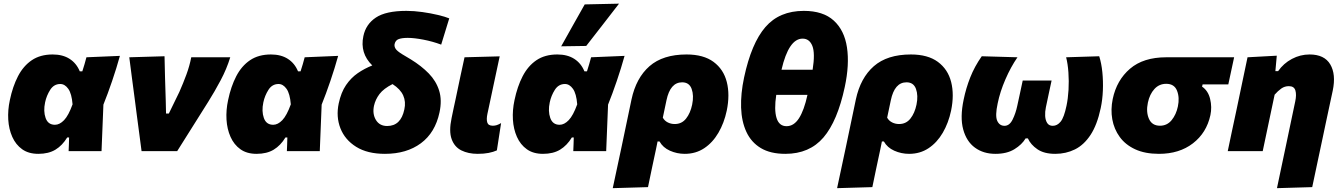

<svg xmlns="http://www.w3.org/2000/svg" viewBox="-20 -806 7156 1024"><path d="M184.5 14.5Q132.5 14.5 98.2 -10Q64 -34.5 45.5 -76Q27 -117.5 24 -168.2Q21 -219 32.5 -272Q47.5 -344.5 76 -399.5Q104.5 -454.5 149.8 -485Q195 -515.5 261 -515.5Q314.5 -515.5 351 -492.2Q387.5 -469 405.5 -425.5H419Q425.5 -445 430.8 -463.5Q436 -482 441 -500.5L619.5 -508Q601.5 -443 578 -374Q554.5 -305 531.5 -248Q529 -186 526.5 -124Q524 -62 521.5 0H346Q347 -18.5 347.5 -36.8Q348 -55 348.5 -73H338.5Q312.5 -30 275.8 -7.8Q239 14.5 184.5 14.5ZM273 -140.5Q298 -140.5 321.8 -165.2Q345.5 -190 367 -249.5Q362.5 -306.5 344.2 -332.2Q326 -358 301.5 -358Q267.5 -358 247.8 -327Q228 -296 220.5 -260Q210.5 -213 223.2 -176.8Q236 -140.5 273 -140.5Z M735 0Q729 -46 722.5 -95.2Q716 -144.5 710 -189.5L698.5 -278.5Q691 -333.5 683.8 -389.8Q676.5 -446 669.5 -500.5L857.5 -506Q858.5 -455 860.2 -390.8Q862 -326.5 864 -268.5L865.5 -200.5H880.5L936.5 -315.5Q957.5 -363 974.2 -408.5Q991 -454 1000 -500.5H1208Q1189 -438.5 1157 -378.2Q1125 -318 1090.5 -263Q1048 -195.5 1006.2 -129Q964.5 -62.5 925 0Z M1348.5 14.5Q1296.5 14.5 1262.2 -10Q1228 -34.5 1209.5 -76Q1191 -117.5 1188 -168.2Q1185 -219 1196.5 -272Q1211.5 -344.5 1240 -399.5Q1268.5 -454.5 1313.8 -485Q1359 -515.5 1425 -515.5Q1478.5 -515.5 1515 -492.2Q1551.5 -469 1569.5 -425.5H1583Q1589.5 -445 1594.8 -463.5Q1600 -482 1605 -500.5L1783.5 -508Q1765.5 -443 1742 -374Q1718.5 -305 1695.5 -248Q1693 -186 1690.5 -124Q1688 -62 1685.5 0H1510Q1511 -18.5 1511.5 -36.8Q1512 -55 1512.5 -73H1502.5Q1476.5 -30 1439.8 -7.8Q1403 14.5 1348.5 14.5ZM1437 -140.5Q1462 -140.5 1485.8 -165.2Q1509.5 -190 1531 -249.5Q1526.5 -306.5 1508.2 -332.2Q1490 -358 1465.5 -358Q1431.5 -358 1411.8 -327Q1392 -296 1384.5 -260Q1374.5 -213 1387.2 -176.8Q1400 -140.5 1437 -140.5Z M2033 14.5Q1939.5 14.5 1879.5 -23Q1819.5 -60.5 1795.5 -122Q1771.5 -183.5 1786.5 -254.5Q1799 -313.5 1825.5 -352.2Q1852 -391 1888 -415.8Q1924 -440.5 1965.5 -457Q1898.5 -522.5 1918 -613.5Q1931 -676.5 1984.5 -712.2Q2038 -748 2147.5 -748Q2187.5 -748 2232.2 -741.8Q2277 -735.5 2315.8 -726.2Q2354.5 -717 2376 -708L2333 -568Q2287.5 -585 2238.2 -594.5Q2189 -604 2154.5 -604Q2125 -604 2107 -597.8Q2089 -591.5 2084.5 -571Q2082 -559 2089.5 -546.5Q2097 -534 2125.5 -516.5L2171.5 -489Q2227.5 -454.5 2266.8 -414.2Q2306 -374 2322 -323Q2338 -272 2324 -206.5Q2301 -98.5 2224.8 -42Q2148.5 14.5 2033 14.5ZM1974.5 -241.5Q1965.5 -198 1985 -166Q2004.5 -134 2045 -134Q2118 -134 2136.5 -222.5Q2145.5 -263 2130.5 -296.8Q2115.5 -330.5 2073.5 -357.5Q2026 -333.5 2004 -304.5Q1982 -275.5 1974.5 -241.5Z M2527.5 14.5Q2477.5 14.5 2440.8 -3.8Q2404 -22 2388.8 -64Q2373.5 -106 2388.5 -176.5Q2395 -208 2399.5 -229.5Q2404 -251 2409.5 -275.5Q2424.5 -347 2435.2 -397.8Q2446 -448.5 2457.5 -500.5L2645 -505.5Q2627 -422 2612 -351Q2597 -280 2586.5 -231L2579.5 -198.5Q2573.5 -170 2578.8 -152.8Q2584 -135.5 2608.5 -135.5Q2619 -135.5 2628.8 -138.5Q2638.5 -141.5 2652.5 -149.5L2630 -4Q2611.5 4.5 2586.2 9.5Q2561 14.5 2527.5 14.5Z M2876 14.5Q2824 14.5 2789.8 -10Q2755.5 -34.5 2737 -76Q2718.5 -117.5 2715.5 -168.2Q2712.5 -219 2724 -272Q2739 -344.5 2767.5 -399.5Q2796 -454.5 2841.2 -485Q2886.5 -515.5 2952.5 -515.5Q3006 -515.5 3042.5 -492.2Q3079 -469 3097 -425.5H3110.5Q3117 -445 3122.2 -463.5Q3127.5 -482 3132.5 -500.5L3311 -508Q3293 -443 3269.5 -374Q3246 -305 3223 -248Q3220.5 -186 3218 -124Q3215.5 -62 3213 0H3037.5Q3038.5 -18.5 3039 -36.8Q3039.5 -55 3040 -73H3030Q3004 -30 2967.2 -7.8Q2930.5 14.5 2876 14.5ZM2964.5 -140.5Q2989.5 -140.5 3013.2 -165.2Q3037 -190 3058.5 -249.5Q3054 -306.5 3035.8 -332.2Q3017.5 -358 2993 -358Q2959 -358 2939.2 -327Q2919.5 -296 2912 -260Q2902 -213 2914.8 -176.8Q2927.5 -140.5 2964.5 -140.5ZM2973 -559Q3004.5 -615.5 3035.8 -671.2Q3067 -727 3098.5 -782.5L3281.5 -786.5Q3236.5 -728 3192.5 -671.5Q3148.5 -615 3106.5 -561Z M3248 197.5Q3259.5 144.5 3270.5 92.2Q3281.5 40 3295 -22.5L3348 -275.5Q3372.5 -390.5 3444 -453Q3515.5 -515.5 3641.5 -515.5Q3732 -515.5 3785.5 -476Q3839 -436.5 3856.2 -368.8Q3873.5 -301 3856 -216Q3842 -150 3811.5 -97.8Q3781 -45.5 3735.8 -15.5Q3690.5 14.5 3632 14.5Q3590.5 14.5 3553 -2.2Q3515.5 -19 3497.5 -51.5H3487L3479 -12Q3467 42.5 3457 91Q3447 139.5 3436 192ZM3578.5 -144.5Q3616 -144.5 3639 -173.5Q3662 -202.5 3671.5 -248Q3681.5 -296.5 3668.8 -331.8Q3656 -367 3618 -367Q3554.5 -367 3534.5 -271L3515 -178.5Q3524 -162 3541.2 -153.2Q3558.5 -144.5 3578.5 -144.5Z M4168.5 14.5Q4089 14.5 4037.8 -16.2Q3986.5 -47 3960.8 -102.5Q3935 -158 3932.5 -232.2Q3930 -306.5 3948.5 -393Q3987.5 -575.5 4062.2 -661.8Q4137 -748 4267 -748Q4370 -748 4426.8 -696.2Q4483.5 -644.5 4497.2 -553Q4511 -461.5 4485.5 -342.5Q4446.5 -160 4371.8 -72.8Q4297 14.5 4168.5 14.5ZM4260.5 -600Q4186.5 -600 4148 -434H4314Q4328 -522.5 4312.5 -561.2Q4297 -600 4260.5 -600ZM4175 -133Q4214 -133 4241.2 -175.2Q4268.5 -217.5 4286.5 -300H4120Q4108 -221 4121.5 -177Q4135 -133 4175 -133Z M4444.5 197.5Q4456 144.5 4467 92.2Q4478 40 4491.5 -22.5L4544.5 -275.5Q4569 -390.5 4640.5 -453Q4712 -515.5 4838 -515.5Q4928.5 -515.5 4982 -476Q5035.5 -436.5 5052.8 -368.8Q5070 -301 5052.5 -216Q5038.5 -150 5008 -97.8Q4977.5 -45.5 4932.2 -15.5Q4887 14.5 4828.5 14.5Q4787 14.5 4749.5 -2.2Q4712 -19 4694 -51.5H4683.5L4675.5 -12Q4663.5 42.5 4653.5 91Q4643.5 139.5 4632.5 192ZM4775 -144.5Q4812.5 -144.5 4835.5 -173.5Q4858.5 -202.5 4868 -248Q4878 -296.5 4865.2 -331.8Q4852.5 -367 4814.5 -367Q4751 -367 4731 -271L4711.5 -178.5Q4720.5 -162 4737.8 -153.2Q4755 -144.5 4775 -144.5Z M5289 14.5Q5225 14.5 5179.8 -18.5Q5134.5 -51.5 5117 -116Q5099.5 -180.5 5119.5 -275Q5132 -336 5154.8 -393.5Q5177.5 -451 5216 -506L5406.5 -500.5Q5371 -449 5342.2 -382.8Q5313.5 -316.5 5301 -255Q5286.5 -188.5 5298.5 -161.8Q5310.5 -135 5337.5 -135Q5364 -135 5380.5 -168.2Q5397 -201.5 5405.5 -242Q5412.5 -273.5 5420.2 -309.8Q5428 -346 5434.5 -376.5H5588.5Q5581.5 -344 5573.2 -305.5Q5565 -267 5558 -233.5Q5553 -210 5554.2 -187.5Q5555.5 -165 5565 -150Q5574.5 -135 5595 -135Q5618.5 -135 5636.8 -157.2Q5655 -179.5 5668 -242Q5676 -279.5 5678.8 -326.5Q5681.5 -373.5 5678.2 -419.8Q5675 -466 5666 -500.5L5842.5 -506Q5854.5 -468.5 5859.2 -421Q5864 -373.5 5862 -323.8Q5860 -274 5850.5 -229.5Q5831.5 -140 5796.2 -86.5Q5761 -33 5713 -9.2Q5665 14.5 5608 14.5Q5548.5 14.5 5512.8 -10Q5477 -34.5 5462 -68H5450Q5430.5 -35 5390.2 -10.2Q5350 14.5 5289 14.5Z M6161 14.5Q6086.5 14.5 6034.2 -9.8Q5982 -34 5951.8 -75.8Q5921.5 -117.5 5912.2 -169.8Q5903 -222 5914.5 -278Q5935.5 -378.5 6006.8 -439.5Q6078 -500.5 6200 -500.5H6562L6531 -356H6394L6391 -344Q6423.5 -322 6434 -278.2Q6444.5 -234.5 6435.5 -192Q6415 -97.5 6342.2 -41.5Q6269.5 14.5 6161 14.5ZM6166.5 -135.5Q6204.5 -135.5 6228.8 -165.2Q6253 -195 6262 -238Q6272 -285.5 6257.5 -322.2Q6243 -359 6200 -359Q6162 -359 6136.8 -331.2Q6111.5 -303.5 6102 -258.5Q6091.5 -209 6107.8 -172.2Q6124 -135.5 6166.5 -135.5Z M6790.5 197.5Q6802 143 6813.8 86.8Q6825.5 30.5 6838.5 -30Q6851 -89 6863.2 -147.8Q6875.5 -206.5 6888 -265.5Q6895.5 -300.5 6888.8 -323.5Q6882 -346.5 6854 -346.5Q6831.5 -346.5 6813.5 -333.8Q6795.5 -321 6778 -301L6757.5 -204Q6746 -149.5 6735.8 -101Q6725.5 -52.5 6714.5 0H6528Q6539 -52.5 6549.5 -102.5Q6560 -152.5 6573.5 -214.5L6584 -264.5Q6595.5 -320.5 6608 -379.2Q6620.5 -438 6633.5 -500.5L6789.5 -509L6782 -426.5H6796.5Q6825.5 -468 6870.2 -491.8Q6915 -515.5 6964.5 -515.5Q7043.5 -515.5 7074.8 -462.5Q7106 -409.5 7088 -323Q7077.5 -274 7068.2 -230.8Q7059 -187.5 7050 -145.5L7034.5 -72Q7018.5 4 7005.2 65.8Q6992 127.5 6978.5 192Z"/></svg>

Font: Commissioner ExtraBold
Style: Italic
Weight: 800
Italic angle: -12°
Designer: Kostas Bartsokas
Foundry: Kostas Bartsokas
Version: Version 1.000; ttfautohint (v1.8.3)